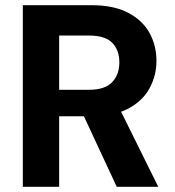

<svg xmlns="http://www.w3.org/2000/svg" viewBox="-20 -720 674 740"><path d="M68 0V-700H333Q418 -700 473.5 -671Q529 -642 556 -593.5Q583 -545 583 -485Q583 -429 556.5 -380Q530 -331 474.5 -301.5Q419 -272 332 -272H208V0ZM430 0 287 -307H438L590 0ZM208 -374H324Q384 -374 412 -403Q440 -432 440 -480Q440 -527 412.5 -555Q385 -583 324 -583H208Z"/></svg>

Font: DM Sans 16pt ExtraBold
Style: Regular
Weight: 800
Version: Version 4.004;gftools[0.9.30]